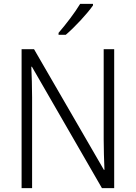

<svg xmlns="http://www.w3.org/2000/svg" viewBox="-20 -1060 698 987"><path d="M458 -1032V-1040H392C365 -995 319 -935 281 -891V-881H318C364 -920 428 -989 458 -1032ZM567 -93V-807H513V-344C513 -296 515 -232 517 -187H514L155 -807H91V-93H145V-559C145 -617 143 -668 141 -717H144L504 -93Z"/></svg>

Font: Noto Sans Kannada UI SemiCondensed Light
Style: Regular
Weight: 300
Width: 4
Designer: Jelle Bosma - Monotype Design Team
Foundry: Monotype Imaging Inc.
Version: Version 2.005